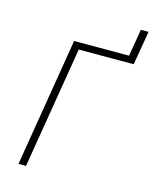

<svg xmlns="http://www.w3.org/2000/svg" viewBox="-130 -975 844 1060"><g transform="rotate(15 292.5 -445.0)"><path d="M80 0H123L238 -696H552L585 -890H541L515 -735H201Z"/></g></svg>

Font: Iosevka Sparkle Extralight
Style: Italic
Weight: 200
Italic angle: -9°
Designer: Belleve Invis
Foundry: Belleve Invis
Version: Version 4.5.0; ttfautohint (v1.8.3)